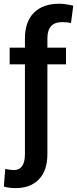

<svg xmlns="http://www.w3.org/2000/svg" viewBox="-34 -780 407 1014"><path d="M314.5 -440.4H216.3V33.7Q216.3 119.6 172.1 166.5Q127.9 213.4 47.9 213.4Q12.7 213.4 -13.7 205.1L-6.3 111.8Q-2.9 113.3 13.7 115.7Q30.3 118.2 39.1 118.2Q97.7 118.2 97.7 33.2V-440.4H17.1V-528.3H97.7V-576.2Q97.7 -665 145 -712.6Q192.4 -760.3 278.8 -760.3Q308.6 -760.3 353 -750L340.8 -658.2Q322.3 -663.1 293.5 -663.1Q216.8 -663.1 216.3 -578.6V-528.3H314.5Z"/></svg>

Font: Roboto Medium
Style: Regular
Weight: 500
Designer: Google
Version: Version 2.134; 2016; ttfautohint (v1.6)